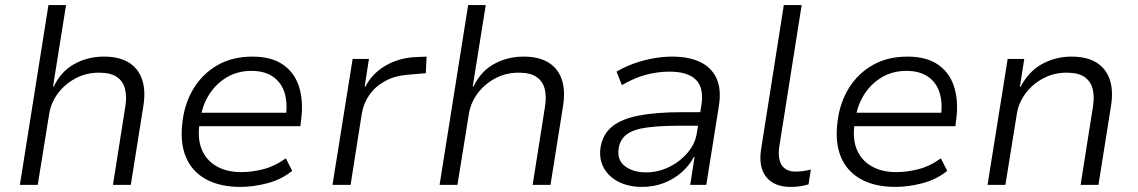

<svg xmlns="http://www.w3.org/2000/svg" viewBox="-20 -725 4463 753"><path d="M58 0 170 -705H239L188 -386H191Q220 -446 272.5 -474.5Q325 -503 387 -503Q448 -503 485.5 -479.5Q523 -456 537.5 -412.5Q552 -369 542 -308L493 0H423L471 -304Q478 -345 470.5 -375.5Q463 -406 438.5 -423Q414 -440 368 -440Q318 -440 276 -417.5Q234 -395 207 -358.5Q180 -322 173 -279L128 0Z M923 8Q842 8 787 -22.5Q732 -53 708.5 -110.5Q685 -168 696 -250Q705 -323 740.5 -380Q776 -437 834 -470Q892 -503 970 -503Q1046 -503 1092 -470Q1138 -437 1154.5 -379.5Q1171 -322 1160 -248L1158 -230H742L751 -283H1125L1100 -261Q1109 -318 1096.5 -359.5Q1084 -401 1051 -424Q1018 -447 966 -447Q913 -447 871.5 -423Q830 -399 803 -358.5Q776 -318 767 -267L764 -249Q753 -186 770 -142Q787 -98 827.5 -74Q868 -50 926 -50Q968 -50 1013 -61.5Q1058 -73 1101 -104L1126 -55Q1084 -21 1029 -6.5Q974 8 923 8Z M1284 0 1363 -494H1427L1410 -385H1413Q1438 -435 1489.5 -466Q1541 -497 1606 -501L1653 -503L1650 -438L1580 -432Q1529 -428 1491 -407.5Q1453 -387 1429.5 -354Q1406 -321 1399 -280L1355 0Z M1704 0 1816 -705H1885L1834 -386H1837Q1866 -446 1918.5 -474.5Q1971 -503 2033 -503Q2094 -503 2131.5 -479.5Q2169 -456 2183.5 -412.5Q2198 -369 2188 -308L2139 0H2069L2117 -304Q2124 -345 2116.5 -375.5Q2109 -406 2084.5 -423Q2060 -440 2014 -440Q1964 -440 1922 -417.5Q1880 -395 1853 -358.5Q1826 -322 1819 -279L1774 0Z M2498 8Q2446 8 2407 -11.5Q2368 -31 2348.5 -65.5Q2329 -100 2335 -145Q2343 -198 2380.5 -228.5Q2418 -259 2486.5 -272Q2555 -285 2653 -285H2739L2731 -232H2651Q2570 -232 2517.5 -225Q2465 -218 2438 -198Q2411 -178 2406 -141Q2400 -96 2432 -72.5Q2464 -49 2514 -49Q2561 -49 2604 -70Q2647 -91 2677 -126.5Q2707 -162 2713 -204L2731 -314Q2741 -381 2709 -412.5Q2677 -444 2606 -444Q2560 -444 2514 -432Q2468 -420 2419 -391L2398 -444Q2430 -463 2466.5 -476Q2503 -489 2541 -496Q2579 -503 2616 -503Q2681 -503 2725.5 -482Q2770 -461 2790 -418Q2810 -375 2799 -307L2750 0H2687L2704 -109H2701Q2683 -75 2652.5 -48.5Q2622 -22 2583 -7Q2544 8 2498 8Z M3080 8Q3016 8 2985 -31Q2954 -70 2965 -140L3054 -705H3124L3036 -148Q3032 -118 3037.5 -96.5Q3043 -75 3059 -63.5Q3075 -52 3099 -52Q3114 -52 3129 -54Q3144 -56 3160 -60L3151 -2Q3135 3 3118 5.5Q3101 8 3080 8Z M3492 8Q3411 8 3356 -22.5Q3301 -53 3277.5 -110.5Q3254 -168 3265 -250Q3274 -323 3309.5 -380Q3345 -437 3403 -470Q3461 -503 3539 -503Q3615 -503 3661 -470Q3707 -437 3723.5 -379.5Q3740 -322 3729 -248L3727 -230H3311L3320 -283H3694L3669 -261Q3678 -318 3665.5 -359.5Q3653 -401 3620 -424Q3587 -447 3535 -447Q3482 -447 3440.5 -423Q3399 -399 3372 -358.5Q3345 -318 3336 -267L3333 -249Q3322 -186 3339 -142Q3356 -98 3396.5 -74Q3437 -50 3495 -50Q3537 -50 3582 -61.5Q3627 -73 3670 -104L3695 -55Q3653 -21 3598 -6.5Q3543 8 3492 8Z M3853 0 3932 -494H3997L3980 -385H3983Q4014 -445 4067 -474Q4120 -503 4182 -503Q4243 -503 4280.5 -479.5Q4318 -456 4332.5 -412.5Q4347 -369 4337 -308L4288 0H4218L4266 -304Q4273 -345 4265.5 -375.5Q4258 -406 4233.5 -423Q4209 -440 4163 -440Q4113 -440 4071 -417.5Q4029 -395 4002 -358.5Q3975 -322 3968 -279L3923 0Z"/></svg>

Font: Nunito Sans 7pt Light
Style: Italic
Weight: 300
Italic angle: -9°
Designer: Vernon Adams
Foundry: Vernon Adams
Version: Version 3.101;gftools[0.9.27]